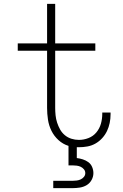

<svg xmlns="http://www.w3.org/2000/svg" viewBox="-20 -755 640 995"><path d="M256 220V182H356Q367 182 378 180.5Q389 179 398.5 174.5Q408 170 415 161.5Q422 153 422 142Q422 131 415 122.5Q408 114 398.5 109.5Q389 105 378 103.5Q367 102 356 102H335V1Q306 -8 283 -29Q260 -50 246.5 -77.5Q233 -105 228.5 -135.5Q224 -166 224 -196V-492H72V-530H224V-735H266V-530H474V-492H266V-196Q266 -177 268 -157.5Q270 -138 276 -119.5Q282 -101 291.5 -84Q301 -67 316 -54.5Q331 -42 350 -36Q369 -30 389 -30Q414 -30 438.5 -39.5Q463 -49 479.5 -69Q496 -89 503 -114Q510 -139 510 -165Q510 -167 510 -168.5Q510 -170 510 -172H553Q553 -170 553 -167.5Q553 -165 553 -163Q553 -140 548.5 -118Q544 -96 534.5 -76Q525 -56 509.5 -39Q494 -22 474.5 -11Q455 0 433 4Q411 8 389 8Q386 8 383 8Q380 8 378 8V64Q394 66 409.5 71Q425 76 438 85.5Q451 95 457.5 110.5Q464 126 464 142Q464 161 454.5 178Q445 195 429 204.5Q413 214 394 217Q375 220 356 220Z"/></svg>

Font: Iosevka Slab XLtEx
Style: Regular
Weight: 200
Width: 7
Monospace: yes
Designer: Belleve Invis
Foundry: Belleve Invis
Version: Version 11.1.0; ttfautohint (v1.8.3)